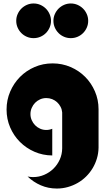

<svg xmlns="http://www.w3.org/2000/svg" viewBox="-20 -902 625 1114"><path d="M174.8 -881.8Q195.8 -881.8 214.1 -873.8Q232.4 -865.7 246.1 -852.1Q259.8 -838.4 267.8 -820.1Q275.9 -801.8 275.9 -781.2Q275.9 -760.3 267.8 -741.9Q259.8 -723.6 246.1 -710Q232.4 -696.3 214.1 -688.5Q195.8 -680.7 174.8 -680.7Q154.3 -680.7 136 -688.5Q117.7 -696.3 104 -710Q90.3 -723.6 82.3 -741.9Q74.2 -760.3 74.2 -781.2Q74.2 -801.8 82.3 -820.1Q90.3 -838.4 104 -852.1Q117.7 -865.7 136 -873.8Q154.3 -881.8 174.8 -881.8ZM390.6 -881.8Q411.6 -881.8 429.9 -873.8Q448.2 -865.7 461.9 -852.1Q475.6 -838.4 483.6 -820.1Q491.7 -801.8 491.7 -781.2Q491.7 -760.3 483.6 -741.9Q475.6 -723.6 461.9 -710Q448.2 -696.3 429.9 -688.5Q411.6 -680.7 390.6 -680.7Q370.1 -680.7 351.8 -688.5Q333.5 -696.3 319.8 -710Q306.2 -723.6 298.1 -741.9Q290 -760.3 290 -781.2Q290 -801.8 298.1 -820.1Q306.2 -838.4 319.8 -852.1Q333.5 -865.7 351.8 -873.8Q370.1 -881.8 390.6 -881.8ZM551.8 -45.4Q551.3 -12.7 542.2 17.6Q533.2 47.9 517.3 74.2Q501.5 100.6 479.5 122.3Q457.5 144 430.7 159.4Q403.8 174.8 373.3 183.3Q342.8 191.9 309.6 191.9Q259.8 191.9 216.6 173.1Q173.3 154.3 140.1 122.1Q147.9 123.5 155.5 124.5Q163.1 125.5 171.9 125.5Q206.1 125.5 236.6 112.3Q267.1 99.1 290 76.7Q313 54.2 326.7 23.9Q340.3 -6.3 340.8 -41V-231V-249.5Q339.4 -267.1 331.5 -282.2Q323.7 -297.4 311.3 -308.8Q298.8 -320.3 282.7 -326.7Q266.6 -333 248.5 -333Q229.5 -333 212.9 -325.7Q196.3 -318.4 183.8 -305.7Q171.4 -293 164.1 -276.1Q156.7 -259.3 156.7 -240.2Q156.7 -221.2 164.1 -204.6Q171.4 -188 183.8 -175.3Q196.3 -162.6 212.9 -155.3Q229.5 -147.9 248.5 -147.9Q266.6 -147.9 283.2 -154.8V0Q228 -0.5 179.9 -21.5Q131.8 -42.5 95.7 -78.6Q59.6 -114.7 38.8 -163.1Q18.1 -211.4 18.1 -266.6Q18.1 -321.8 39.1 -370.6Q60.1 -419.4 96.2 -455.8Q132.3 -492.2 180.9 -513.2Q229.5 -534.2 285.2 -534.2Q340.3 -534.2 388.9 -513.4Q437.5 -492.7 473.6 -456.5Q509.8 -420.4 530.8 -371.8Q551.8 -323.2 551.8 -268.1Z"/></svg>

Font: DimaBanoo
Style: Bold
Weight: 800
Designer: R.Balvardi
Foundry: R.Balvardi
Version: Version 1.0.0-alpha3